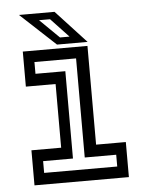

<svg xmlns="http://www.w3.org/2000/svg" viewBox="-51 -730 596 772"><g transform="rotate(-5 247.5 -344.0)"><path d="M57 0V-141.5H177V-398.5H57V-540H318V-141.5H438V0ZM100 -46.5H395V-94H268V-494H100V-446.5H220.5V-94H100ZM320 -556H196.5L54.5 -688H198ZM249.5 -583.5 177.5 -660H133L211 -583.5Z"/></g></svg>

Font: Tourney Medium
Style: Regular
Weight: 500
Designer: Tyler Finck
Foundry: Etcetera Type Co
Version: Version 1.015